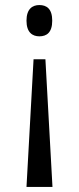

<svg xmlns="http://www.w3.org/2000/svg" viewBox="-20 -561 314 761"><path d="M136 -541C109 -541 85 -526 85 -479C85 -432 109 -417 136 -417C165 -417 187 -432 187 -479C187 -526 165 -541 136 -541ZM160 -326H113L85 180H188Z"/></svg>

Font: Noto Serif Georgian ExtraCondensed
Style: Regular
Weight: 400
Width: 2
Designer: Monotype Design Team, Akaki Razmadze
Foundry: Google LLC
Version: Version 2.003